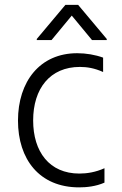

<svg xmlns="http://www.w3.org/2000/svg" viewBox="-20 -776 512 805"><path d="M196 -608 280.9 -710.6 365.8 -608H427.6V-612.6L307.5 -755.7H254.3L134.2 -612.6V-608ZM311.8 9.6C342.3 9.6 382.1 5.7 418 -10.3V-70.7C381 -54 344.8 -48.3 312.9 -48.3C187.1 -48.3 119 -139.6 119 -271C119 -404.5 189.6 -495.4 315 -495.4C344.8 -495.4 376.1 -490.4 412.3 -474.1V-534.4C378.9 -546.5 340.6 -552.9 303.6 -552.9C147.4 -552.9 55.4 -434.3 55.4 -270.2C55.4 -109 144.5 9.6 311.8 9.6Z"/></svg>

Font: TID UI Light
Style: Regular
Weight: 300
Designer: The TID Project Authors
Foundry: Bakken & Bæck
Version: Version 1.001;hotconv 1.0.109;makeotfexe 2.5.65596